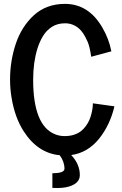

<svg xmlns="http://www.w3.org/2000/svg" viewBox="-20 -773 618 970"><path d="M38.6 -278.3Q30.8 -324.2 30.8 -371.1Q30.8 -418 38.1 -463.4Q45.4 -508.8 59.8 -552Q74.2 -595.2 97.4 -631.6Q120.6 -668 150.4 -695.3Q213.9 -753.4 308.1 -753.4Q427.7 -753.4 497.1 -633.8Q530.8 -575.7 542.5 -514.2V-513.7L440.9 -486.3Q433.1 -538.6 422.4 -562.7Q411.6 -586.9 400.9 -603.3Q390.1 -619.6 377.4 -630.4Q347.2 -655.3 308.8 -655.3Q270.5 -655.3 243.2 -637.9Q215.8 -620.6 198.2 -592.5Q180.7 -564.5 168.9 -526.9Q147.5 -457.5 147.5 -370.6Q147.5 -140.1 256.8 -95.2Q280.3 -85.4 306.6 -85.4Q333 -85.4 353.8 -92.3Q374.5 -99.1 388.7 -110.1Q402.8 -121.1 413.8 -136.2Q424.8 -151.4 431.4 -166.7Q438 -182.1 441.9 -198.2Q449.2 -226.6 449.2 -251L558.1 -235.8Q536.1 -142.1 481.4 -73.2Q423.3 -1 339.8 10.3Q383.3 56.2 383.3 111.8Q383.3 152.8 328.6 169.4Q296.9 179.2 244.6 176.3V102.1Q305.7 102.1 305.7 79.6Q305.7 43.5 281.7 11.2Q170.4 0.5 99.6 -109.9Q55.2 -178.7 38.6 -278.3Z"/></svg>

Font: News Cycle
Style: Bold
Weight: 700
Version: Version 0.5.1